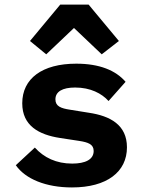

<svg xmlns="http://www.w3.org/2000/svg" viewBox="-20 -806 640 838"><path d="M294 12.1C447.1 12.1 534.1 -56.1 534.1 -163C534.1 -261 460.9 -300.1 367.9 -313.9L285.9 -327.1C246.1 -333.1 221.9 -342 221.9 -372.2C221.9 -405.9 252.1 -424 307.9 -424C375 -424 424 -398.1 453.8 -365.1L528.1 -448.9C485.1 -498.9 414.1 -528.1 312.9 -528.1C164.1 -528.1 77.1 -463.1 77.1 -355.1C77.1 -257.1 149.9 -218 241.8 -203.8L324.9 -191.1C365.1 -185 388.8 -176.1 388.8 -147C388.8 -110.1 353 -92 295.1 -92C225.9 -92 171.9 -117.9 132.1 -161.9L49 -84.9C90.9 -24.9 180 12.1 294 12.1ZM110.8 -627.1 181.8 -568.9 302.9 -683.9 424 -568.9 498.9 -627.1 366.8 -785.9H242.9Z"/></svg>

Font: Margiela Mono Bold
Style: Regular
Weight: 700
Designer: Mike Abbink, Paul van der Laan, Pieter van Rosmalen
Foundry: Bold Monday
Version: Version 2.003 2021